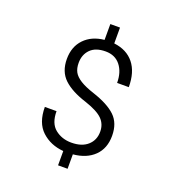

<svg xmlns="http://www.w3.org/2000/svg" viewBox="-160 -945 1072 1174"><g transform="rotate(20 375.5 -358.5)"><path d="M153 -206H229Q229 -127 273 -91.5Q317 -56 379 -56Q447 -56 485 -90Q523 -124 523 -179Q523 -228 490.5 -260.5Q458 -293 377 -320Q279 -351 229 -398.5Q179 -446 179 -528Q179 -608 227 -658Q275 -708 356 -716V-819H419V-716Q503 -706 548.5 -649.5Q594 -593 594 -495H518Q518 -565 483.5 -608.5Q449 -652 387 -652Q322 -652 288.5 -618Q255 -584 255 -530Q255 -495 268 -471Q281 -447 313.5 -426.5Q346 -406 404 -387Q504 -354 552 -308Q600 -262 600 -180Q600 -98 550 -49Q500 0 413 8V102H351V9Q266 2 209.5 -50.5Q153 -103 153 -206Z"/></g></svg>

Font: Freesentation 4 Regular
Style: Regular
Weight: 400
Designer: glyphs from Roboto by Christian Robertson / Hangul glyphs from Noto Sans CJK(Source Han Sans) by Jang Soo-young and Kang
Foundry: PT&
Version: Version 2.001